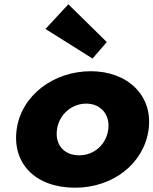

<svg xmlns="http://www.w3.org/2000/svg" viewBox="-20 -860 715 895"><path d="M298.6 -840 192 -725 411.4 -587 477.8 -664ZM57.6 -256C79.2 -416 230.4 -528 403.4 -528C573.4 -528 694.2 -416 672.6 -256C651.2 -98 507 15 330 15C145 15 36.2 -98 57.6 -256ZM245.6 -256C236.1 -186 277.4 -136 349.4 -136C418.4 -136 475.1 -186 484.6 -256C494.2 -327 448 -377 382 -377C315 -377 255.2 -327 245.6 -256Z"/></svg>

Font: Hussar Techniczny
Style: Bold 
Weight: 700
Foundry: Cannot Into Space Fonts
Version: Version 0.77